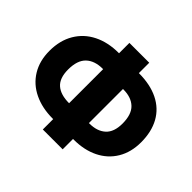

<svg xmlns="http://www.w3.org/2000/svg" viewBox="-171 -963 1176 1176"><g transform="rotate(45 416.5 -375.0)"><path d="M503.4 -89.8V0H331.5V-89.8H327.1Q235.8 -89.8 166.3 -123.3Q96.7 -156.7 58.1 -220Q19.5 -283.2 19.5 -369.6Q19.5 -459.5 58.3 -525.1Q97.2 -590.8 167 -625.5Q236.8 -660.2 328.6 -660.2H331.5V-750H503.4V-660.2Q601.6 -660.2 671.1 -626Q740.7 -591.8 776.9 -526.6Q813 -461.4 813 -370.6Q813 -284.2 774.9 -220.7Q736.8 -157.2 668.2 -123.5Q599.6 -89.8 509.8 -89.8ZM331.5 -522.5H328.6Q258.8 -522.5 220 -485.8Q181.2 -449.2 181.2 -369.6Q181.2 -294.9 219.5 -261.2Q257.8 -227.5 331.5 -227.5ZM503.4 -522.5V-227.5H507.3Q574.7 -227.5 613 -262.5Q651.4 -297.4 651.4 -370.6Q651.4 -449.7 613.3 -486.1Q575.2 -522.5 507.3 -522.5Z"/></g></svg>

Font: Mardoto Black
Style: Regular
Weight: 900
Designer: Christian Robertson, Vahan Hovhannisyan
Foundry: Google
Version: Version 1.000